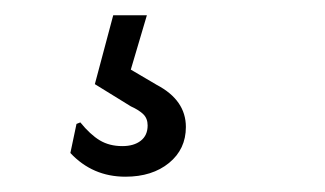

<svg xmlns="http://www.w3.org/2000/svg" viewBox="-20 -39 425 251"><path d="M151 52 185 72Q223 92 223 127Q223 156 201 174Q179 192 144 192Q101 192 72 161L80 123L85 121Q98 137 110.5 144.5Q123 152 140 152Q155 152 164 145Q173 138 173 125Q173 116 167.5 110.5Q162 105 151 100L104 71L128 -19H172Z"/></svg>

Font: Alegreya Sans SC
Style: Italic
Weight: 400
Italic angle: -7°
Designer: Juan Pablo del Peral
Foundry: Huerta Tipografica
Version: Version 2.008; ttfautohint (v1.6)